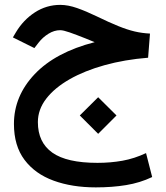

<svg xmlns="http://www.w3.org/2000/svg" viewBox="-20 -457 698 807"><path d="M377.9 -279.8Q369.6 -283.2 362.5 -286.1Q355.5 -289.1 339.8 -295.4Q299.3 -311.5 272.7 -320.8Q246.1 -330.1 232.9 -330.1Q208 -330.1 183.8 -315.2Q159.7 -300.3 142.6 -278.3L124.5 -254.9L34.2 -299.8L46.9 -321.3Q78.1 -373.5 126.7 -405Q175.3 -436.5 233.4 -436.5Q266.1 -436.5 304.2 -423.1Q342.3 -409.7 385.7 -388.7Q439 -362.8 477.1 -347.4Q515.1 -332 546.4 -324.7Q577.6 -317.4 610.4 -315.9L602.5 -214.4Q503.9 -206.5 419.7 -183.1Q335.4 -159.7 272.5 -123.8Q209.5 -87.9 174.3 -42.2Q139.2 3.4 139.2 56.2Q139.2 141.6 200 184.6Q260.7 227.5 389.6 227.5Q444.8 227.5 494.9 218.5Q544.9 209.5 593.8 186.5L619.6 287.1Q568.4 311.5 510 321Q451.7 330.6 382.8 330.6Q282.7 330.6 205.1 302.2Q127.4 273.9 83 214.8Q38.6 155.8 38.6 64Q38.6 -53.2 125.7 -145.3Q212.9 -237.3 377.9 -279.8ZM315.4 28.3 392.6 -48.3 469.7 28.3 392.6 105.5Z"/></svg>

Font: Vazir Medium WOL
Style: Medium-WOL
Weight: 500
Designer: Saber Rastikerdar
Foundry: Saber Rastikerdar
Version: Version 27.0.1